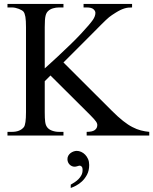

<svg xmlns="http://www.w3.org/2000/svg" viewBox="-20 -682 771 966"><path d="M416 0V-18.6Q444.3 -18.6 456.3 -27.3Q468.3 -36.1 469.2 -48.8Q471.2 -59.1 462.9 -70.8Q454.6 -82.5 433.1 -104L233.9 -302.2L205.1 -273.4V-117.7Q205.1 -101.6 205.6 -89.8Q206.1 -78.1 207.3 -69.3Q208.5 -60.5 210.7 -54.2Q212.9 -47.9 216.8 -42.5Q225.1 -30.8 241.7 -24.7Q258.3 -18.6 276.4 -18.6H299.3V0H17.6V-18.6H40.5Q80.6 -18.6 100.1 -42.5Q110.8 -56.6 110.8 -117.7V-545.4Q110.8 -579.1 107.7 -597.4Q104.5 -615.7 98.1 -623.5Q95.2 -627 88.9 -630.6Q82.5 -634.3 74.5 -637.5Q66.4 -640.6 57.4 -642.6Q48.3 -644.5 40.5 -644.5H17.6V-662.1H299.3V-644.5H276.4Q261.7 -644.5 246.6 -640.1Q231.4 -635.7 221.2 -625.5Q217.3 -621.6 214.4 -616.5Q211.4 -611.3 209.2 -602.5Q207 -593.8 206.1 -580.1Q205.1 -566.4 205.1 -545.4V-337.9Q210.4 -342.3 226.8 -357.4Q243.2 -372.6 272.5 -399.4Q345.2 -466.8 388.7 -513.4Q432.1 -560.1 447.3 -582Q460 -600.6 460 -617.2Q460 -627 450.2 -635.7Q440.4 -644.5 416 -644.5H400.4V-662.1H644.5V-644.5Q634.3 -644.5 625 -643.6Q615.7 -642.6 606.2 -639.6Q596.7 -636.7 585.9 -631.6Q575.2 -626.5 562 -618.2Q551.3 -611.3 543.7 -606.4Q536.1 -601.6 528.8 -595.5Q521.5 -589.4 512.2 -580.6Q502.9 -571.8 488.5 -557.4Q474.1 -543 453.1 -521.7Q432.1 -500.5 400.4 -468.8L299.3 -367.7L543.5 -124Q603.5 -64 646.5 -42.5Q668 -31.2 688.7 -25.9Q709.5 -20.5 731 -18.6V0ZM428.7 147.9Q428.7 176.3 418 196.5Q407.2 216.8 392.6 230.5Q377.9 244.1 362.1 252.2Q346.2 260.3 335.9 263.7V247.1Q345.2 241.7 355.7 234.9Q366.2 228 375 219.2Q383.8 210.4 389.6 199.2Q395.5 188 395.5 173.3Q395.5 159.7 390.1 155.5Q384.8 151.4 381.8 151.4Q377.4 151.4 369.6 154.1Q361.8 156.7 355 156.7Q348.6 156.7 342.3 154.1Q335.9 151.4 330.8 146.5Q325.7 141.6 322.5 134.5Q319.3 127.4 319.3 118.7Q319.3 108.4 324 100.6Q328.6 92.8 335.7 87.6Q342.8 82.5 350.8 79.8Q358.9 77.1 366.2 77.1Q377 77.1 388.2 82Q399.4 86.9 408.4 96.2Q417.5 105.5 423.1 118.4Q428.7 131.3 428.7 147.9Z"/></svg>

Font: Doulos SIL Compact
Style: Regular
Weight: 400
Designer: Walt Agee, Victor Gaultney, Peter Martin, Debbi Hosken
Foundry: SIL International
Version: Version 4.110; 2011; Maintenance release ; LnSpcTght